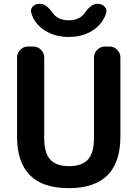

<svg xmlns="http://www.w3.org/2000/svg" viewBox="-20 -973 718 1003"><path d="M69 -260V-673Q69 -696 86 -713Q103 -730 126 -730H154Q177 -730 194 -713Q211 -696 211 -673V-252Q211 -174 242.5 -139.5Q274 -105 341 -105Q408 -105 439.5 -139.5Q471 -174 471 -252V-673Q471 -696 488 -713Q505 -730 528 -730H552Q575 -730 592 -713Q609 -696 609 -673V-260Q609 10 339 10Q69 10 69 -260ZM491 -953Q513 -953 527 -938Q541 -923 534 -903Q516 -847 463.5 -813.5Q411 -780 339 -780Q267 -780 214.5 -813.5Q162 -847 144 -903Q137 -923 150.5 -938Q164 -953 186 -953H189Q222 -953 253 -908Q281 -867 339 -867Q397 -867 425 -908Q456 -953 489 -953Z"/></svg>

Font: Rounded Mplus 1c Bold
Style: Bold
Weight: 700
Version: Version 1.059.20150529